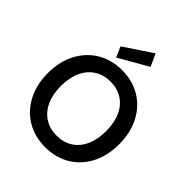

<svg xmlns="http://www.w3.org/2000/svg" viewBox="-256 -1106 1276 1276"><g transform="rotate(45 382.5 -468.0)"><path d="M383 12Q284 12 208.5 -33.5Q133 -79 90.5 -160.5Q48 -242 48 -350Q48 -457 90.5 -538.5Q133 -620 208.5 -666Q284 -712 383 -712Q483 -712 558.5 -666Q634 -620 676 -538.5Q718 -457 718 -350Q718 -242 676 -160.5Q634 -79 558.5 -33.5Q483 12 383 12ZM383 -96Q447 -96 495 -126.5Q543 -157 569 -214Q595 -271 595 -350Q595 -429 569 -486Q543 -543 495 -573.5Q447 -604 383 -604Q319 -604 271 -573.5Q223 -543 196.5 -486Q170 -429 170 -350Q170 -271 196.5 -214Q223 -157 271 -126.5Q319 -96 383 -96ZM296 -743 264 -816 462 -948 502 -861Z"/></g></svg>

Font: DM Sans 11pt SemiBold
Style: Regular
Weight: 600
Version: Version 4.004;gftools[0.9.30]